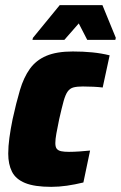

<svg xmlns="http://www.w3.org/2000/svg" viewBox="-20 -718 470 746"><path d="M179 8Q114 8 77.5 -7Q41 -22 26.5 -51Q12 -80 12 -121Q12 -149 16.5 -182.5Q21 -216 29 -255Q43 -319 57.5 -368Q72 -417 96 -450.5Q120 -484 160 -501Q200 -518 263 -518Q303 -518 338.5 -514.5Q374 -511 406 -503L379 -378Q364 -380 342.5 -381Q321 -382 302 -382Q280 -382 266 -378.5Q252 -375 243 -362.5Q234 -350 227 -324.5Q220 -299 210 -255Q203 -221 199 -199Q195 -177 195 -162Q195 -147 200.5 -140Q206 -133 217.5 -130.5Q229 -128 248 -128Q265 -128 288 -129.5Q311 -131 330 -133L304 -9Q271 -1 240 3.5Q209 8 179 8ZM106 -563 108 -571 212 -698H378L430 -571L428 -563H319L286 -627L230 -563Z"/></svg>

Font: Saira SemiCondensed Black
Style: Italic
Weight: 900
Width: 4
Italic angle: -12°
Designer: Hector Gatti with collaboration of the Omnibus-Type team
Foundry: Omnibus-Type
Version: Version 1.101